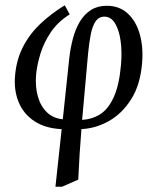

<svg xmlns="http://www.w3.org/2000/svg" viewBox="-20 -483 599 731"><path d="M191.1 228 214.8 8.7Q152.4 5.7 111 -21.6Q69.6 -48.9 50.8 -94.6Q32.1 -140.3 37.5 -197.1Q43.1 -257.6 68.2 -305.8Q93.2 -354 133.8 -392.5Q174.4 -431 226.5 -462.9L245.4 -428.1Q201 -400.7 174.2 -361.3Q147.3 -321.8 134.2 -279.3Q121 -236.7 117.5 -199.4Q113.5 -152.7 124.3 -115.2Q135.1 -77.7 159.2 -54.9Q183.2 -32.2 219.1 -28.9L244 -264Q248.7 -303.4 258.3 -338.7Q267.9 -373.9 284.6 -401.5Q301.4 -429 326.4 -445Q351.5 -461 386.4 -461Q434.8 -461 466.7 -431.3Q498.6 -401.7 512.4 -351.9Q526.2 -302.1 520.9 -241.9Q514 -159.2 479 -104.4Q443.9 -49.6 394 -21.8Q344.1 6 290.1 8.5Q286.1 55.6 283.1 103.7Q280.1 151.9 278 200.9L215.9 228ZM292.7 -26.7Q331.1 -28.9 361.9 -48.4Q392.6 -68 413.2 -113.4Q433.8 -158.7 440.5 -234.6Q445 -283 439.6 -324.8Q434.2 -366.6 418.7 -393.1Q403.2 -419.6 377.5 -419.6Q356.1 -419.6 343.8 -401.4Q331.6 -383.2 325.5 -351.7Q319.4 -320.3 315.4 -279.9Z"/></svg>

Font: Ancizar Serif Light
Style: Italic
Weight: 300
Italic angle: -4°
Designer: Cesar Puertas, Viviana Monsalve, Julian Moncada, Julian Prieto, Jose Castro, Felipe Aragon, Mariel Hernandez, Sara Alarc
Version: Version 8.100